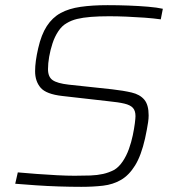

<svg xmlns="http://www.w3.org/2000/svg" viewBox="-20 -716 677 744"><path d="M295 8Q253 8 207.5 6.5Q162 5 118.5 2Q75 -1 39 -4L49 -48Q82 -45 122 -42Q162 -39 201 -37Q240 -35 269 -35Q304 -35 330.5 -36Q357 -37 379.5 -42Q402 -47 423 -58Q441 -69 455.5 -90.5Q470 -112 479.5 -138.5Q489 -165 494.5 -191.5Q500 -218 502.5 -238Q505 -258 505 -266Q505 -287 495 -298Q485 -309 462 -314.5Q439 -320 398 -324L222 -344Q159 -351 137.5 -376Q116 -401 116 -440Q116 -459 119 -481Q122 -503 128 -529Q140 -582 161.5 -615Q183 -648 215 -665.5Q247 -683 292.5 -689.5Q338 -696 397 -696Q437 -696 477.5 -694.5Q518 -693 553.5 -690Q589 -687 611 -682L603 -641Q575 -645 540.5 -647.5Q506 -650 470.5 -651.5Q435 -653 403 -653Q363 -653 332 -650.5Q301 -648 278.5 -642.5Q256 -637 238 -626Q220 -616 206 -595Q192 -574 183.5 -548Q175 -522 170.5 -496Q166 -470 166 -448Q166 -418 184 -405.5Q202 -393 246 -388L414 -370Q458 -365 490 -357.5Q522 -350 539 -330Q556 -310 556 -269Q556 -257 554 -243Q552 -229 549 -213.5Q546 -198 542 -179Q527 -113 503.5 -75Q480 -37 449 -19Q418 -1 379.5 3.5Q341 8 295 8Z"/></svg>

Font: Saira Thin ExtraLight
Style: Italic
Weight: 250
Italic angle: -12°
Version: Version 1.101